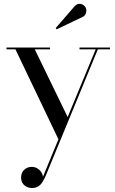

<svg xmlns="http://www.w3.org/2000/svg" viewBox="-20 -705 590 989"><path d="M407 -618.5C423.5 -626.5 430 -651 420.5 -667.5C411 -684 383.5 -695 364.5 -673L267 -560.5L272 -554ZM237.5 -451V-460H13.5V-451H59.5L281 12.5L201.5 205C197 175 171 154.5 144 154.5C112 154.5 88.5 177 88.5 210C88.5 248 120 263.5 145 263.5C183 263.5 198.5 239 216.5 198L484 -451H546.5V-460H389.5V-451H473L328.5 -102L159 -451Z"/></svg>

Font: Bodoni* 24
Style: Regular
Weight: 400
Version: Version 2.3